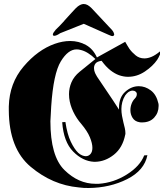

<svg xmlns="http://www.w3.org/2000/svg" viewBox="-20 -933 835 960"><path d="M465 -646 606 -724Q610 -716 615.5 -707.5Q621 -699 627 -689Q640 -671 658.5 -656Q677 -641 702 -641Q719 -641 738 -649Q757 -657 780 -676V-661Q777 -654 773.5 -647Q770 -640 766 -634Q744 -602 704.5 -575.5Q665 -549 620 -549Q609 -549 598 -551Q587 -553 575 -557Q553 -565 531 -582.5Q509 -600 488 -629Q466 -626 458 -616Q450 -606 450 -593Q450 -590 450.5 -587Q451 -584 451 -582Q453 -573 457 -564.5Q461 -556 465 -550Q488 -515 516.5 -473.5Q545 -432 575 -385V-394Q575 -446 606 -474Q637 -502 674 -502Q706 -502 734 -481Q762 -460 772 -416Q773 -412 773 -409V-403Q773 -369 751 -345Q729 -321 691 -321H684Q681 -321 677 -322Q654 -326 643 -343.5Q632 -361 632 -382Q632 -399 638 -414.5Q644 -430 654 -440Q659 -445 661.5 -450.5Q664 -456 664 -461Q665 -469 658.5 -474.5Q652 -480 643 -480Q638 -480 632.5 -478Q627 -476 621 -472Q617 -469 613.5 -465Q610 -461 606 -456Q596 -440 591.5 -422.5Q587 -405 587 -388Q587 -371 590 -354Q593 -337 597 -321Q601 -306 604 -292.5Q607 -279 607 -268V-263Q607 -261 606 -259Q593 -194 549.5 -159.5Q506 -125 456 -124H450Q393 -127 345.5 -175.5Q298 -224 291 -322L307 -323Q316 -262 334 -224.5Q352 -187 371 -169Q381 -160 391 -156Q401 -152 409 -152Q423 -152 432.5 -163Q442 -174 442 -194Q442 -216 429.5 -246.5Q417 -277 386 -314Q363 -340 346.5 -374Q330 -408 326 -443Q326 -448 325.5 -452.5Q325 -457 325 -462Q325 -493 337.5 -522Q350 -551 378 -574L457 -638Q440 -655 420 -667.5Q400 -680 380 -684Q376 -685 372 -685.5Q368 -686 364 -686Q321 -687 284 -626Q247 -565 236 -401L234 -363Q233 -344 232 -327Q232 -152 302 -83Q372 -14 458 -14H473Q548 -19 614 -60.5Q680 -102 701 -156L717 -157Q702 -81 616 -37.5Q530 6 423 7Q411 7 398.5 6.5Q386 6 373 4Q242 -8 133.5 -99Q25 -190 24 -382V-401Q27 -517 98 -600.5Q169 -684 254 -714Q274 -721 293 -724.5Q312 -728 331 -728Q374 -728 410 -708Q446 -688 465 -645ZM257 -783Q266 -791 277 -802.5Q288 -814 300 -827L301 -828L302 -830Q322 -852 338.5 -870Q355 -888 359 -892Q370 -903 380 -908Q390 -913 398 -913Q409 -913 418.5 -907.5Q428 -902 438 -892L540 -783Q545 -777 547.5 -772Q550 -767 551 -762Q551 -755 545 -753Q539 -751 525 -758L399 -814L281 -767Q271 -760 263.5 -757Q256 -754 252 -754Q243 -754 244.5 -762Q246 -770 257 -782Z"/></svg>

Font: Fette UNZ Fraktur
Style: Regular
Weight: 900
Foundry: UNZ1 Extensions by Catfonts.de
Version: Version 0.000 2012 initial release